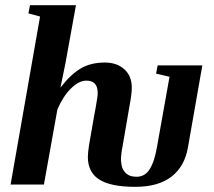

<svg xmlns="http://www.w3.org/2000/svg" viewBox="-20 -714 830 743"><path d="M448 -89H449Q449 -64 464 -47Q479 -30 508 -30Q541 -30 559 -59Q578 -88 588 -148L636 -417L584 -429L590 -461H763L707 -142Q694 -69 643 -30Q592 9 504 9Q407 9 363 -20Q320 -48 320 -107Q320 -123 325 -155Q329 -178 334.5 -209.5Q340 -241 343.5 -261.5Q347 -282 350 -296Q359 -346 358 -355Q358 -402 314 -402Q285 -402 254 -371Q223 -340 202 -290L150 0H21L135 -650L90 -662L96 -694H274L233 -468L217 -390L214 -375Q254 -427 294 -450Q332 -472 386 -472Q432 -472 461 -446Q490 -420 490 -375Q490 -350 481 -303L454 -146Q448 -118 448 -89Z"/></svg>

Font: Libra Serif Modern
Style: Bold Italic
Weight: 700
Italic angle: -12°
Designer: Stefan Peev, Context Ltd
Foundry: Stefan Peev, Context Ltd
Version: Version 1.000